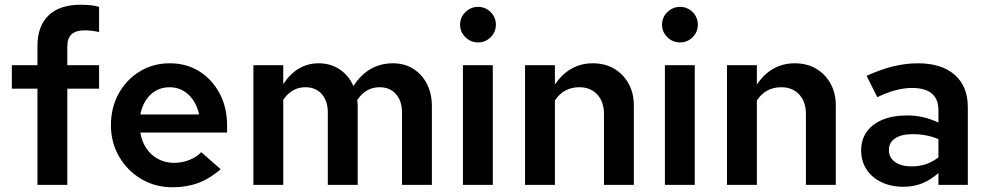

<svg xmlns="http://www.w3.org/2000/svg" viewBox="-20 -780 4167 810"><path d="M138 0V-406H30V-505H138V-586Q138 -670 185 -715Q232 -760 320 -760Q340 -760 361.5 -758Q383 -756 398 -751V-645Q378 -649 365 -650.5Q352 -652 337 -652Q300 -652 282 -635.5Q264 -619 264 -584V-505H398V-406H264V0Z M708 10Q635 10 576.5 -24.5Q518 -59 483 -118.5Q448 -178 448 -252Q448 -326 480.5 -385Q513 -444 569.5 -478.5Q626 -513 696 -513Q767 -513 821 -479Q875 -445 906.5 -386Q938 -327 938 -251V-221H572Q578 -183 597.5 -154Q617 -125 647.5 -109Q678 -93 714 -93Q748 -93 778.5 -105Q809 -117 829 -138L911 -66Q865 -26 816 -8Q767 10 708 10ZM572 -297H820Q813 -331 795.5 -357Q778 -383 752.5 -397.5Q727 -412 695 -412Q664 -412 638.5 -398Q613 -384 596 -358Q579 -332 572 -297Z M1049 0V-505H1175V-425Q1203 -468 1240.5 -490.5Q1278 -513 1324 -513Q1375 -513 1413.5 -487Q1452 -461 1471 -417Q1501 -464 1543 -488.5Q1585 -513 1638 -513Q1686 -513 1723 -490Q1760 -467 1781 -426Q1802 -385 1802 -332V0H1676V-305Q1676 -354 1650.5 -383Q1625 -412 1581 -412Q1553 -412 1529.5 -399Q1506 -386 1487 -358Q1488 -352 1488.5 -345Q1489 -338 1489 -332V0H1363V-305Q1363 -354 1337.5 -383Q1312 -412 1268 -412Q1211 -412 1175 -359V0Z M1933 0V-505H2059V0ZM1997 -601Q1966 -601 1943.5 -623Q1921 -645 1921 -676Q1921 -707 1943.5 -729Q1966 -751 1997 -751Q2028 -751 2050 -729Q2072 -707 2072 -676Q2072 -645 2050 -623Q2028 -601 1997 -601Z M2195 0V-505H2321V-423Q2350 -467 2390.5 -490Q2431 -513 2480 -513Q2532 -513 2570.5 -490.5Q2609 -468 2631.5 -428Q2654 -388 2654 -335V0H2528V-299Q2528 -351 2499.5 -381.5Q2471 -412 2424 -412Q2392 -412 2366 -398.5Q2340 -385 2321 -356V0Z M2785 0V-505H2911V0ZM2849 -601Q2818 -601 2795.5 -623Q2773 -645 2773 -676Q2773 -707 2795.5 -729Q2818 -751 2849 -751Q2880 -751 2902 -729Q2924 -707 2924 -676Q2924 -645 2902 -623Q2880 -601 2849 -601Z M3047 0V-505H3173V-423Q3202 -467 3242.5 -490Q3283 -513 3332 -513Q3384 -513 3422.5 -490.5Q3461 -468 3483.5 -428Q3506 -388 3506 -335V0H3380V-299Q3380 -351 3351.5 -381.5Q3323 -412 3276 -412Q3244 -412 3218 -398.5Q3192 -385 3173 -356V0Z M3791 8Q3739 8 3698.5 -11.5Q3658 -31 3635.5 -65.5Q3613 -100 3613 -145Q3613 -191 3636.5 -224Q3660 -257 3703.5 -275Q3747 -293 3807 -293Q3840 -293 3872.5 -286Q3905 -279 3939 -263V-315Q3939 -362 3911 -385.5Q3883 -409 3827 -409Q3796 -409 3760.5 -400Q3725 -391 3681 -370L3636 -460Q3750 -513 3852 -513Q3952 -513 4007.5 -464.5Q4063 -416 4063 -328V0H3939V-50Q3905 -20 3869 -6Q3833 8 3791 8ZM3730 -147Q3730 -115 3756 -96.5Q3782 -78 3826 -78Q3859 -78 3886.5 -87.5Q3914 -97 3939 -116V-193Q3913 -204 3886.5 -209Q3860 -214 3830 -214Q3783 -214 3756.5 -196.5Q3730 -179 3730 -147Z"/></svg>

Font: Red Hat Text SemiBold
Style: Regular
Weight: 600
Designer: Pentagram, MCKL
Foundry: MCKL
Version: Version 1.030